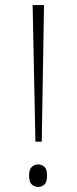

<svg xmlns="http://www.w3.org/2000/svg" viewBox="-20 -734 304 759"><path d="M120 -174 109 -714H154L145 -174ZM131 5Q117 5 106 -4.5Q95 -14 95 -40Q95 -65 106 -74.5Q117 -84 131 -84Q145 -84 155.5 -74.5Q166 -65 166 -40Q166 -14 155.5 -4.5Q145 5 131 5Z"/></svg>

Font: Noto Serif Khmer SemiCondensed ExtraLight
Style: Regular
Weight: 200
Width: 4
Designer: Danh Hong and the Monotype Design Team
Foundry: Monotype Imaging Inc.
Version: Version 2.004; ttfautohint (v1.8.4.7-5d5b)